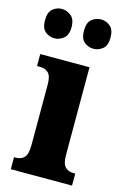

<svg xmlns="http://www.w3.org/2000/svg" viewBox="-132 -812 562 866"><g transform="rotate(15 149.0 -379.0)"><path d="M10 0V-56H19Q43 -56 57.5 -71Q72 -86 72 -129V-413Q72 -452 57 -466Q42 -480 19 -480H4V-536H234V-127Q234 -85 249 -70.5Q264 -56 287 -56H296V0ZM230 -621Q205 -621 186 -636.5Q167 -652 167 -689Q167 -727 186 -742.5Q205 -758 230 -758Q252 -758 271.5 -742.5Q291 -727 291 -689Q291 -652 271.5 -636.5Q252 -621 230 -621ZM46 -621Q23 -621 4 -636.5Q-15 -652 -15 -689Q-15 -727 4 -742.5Q23 -758 46 -758Q69 -758 89 -742.5Q109 -727 109 -689Q109 -652 89 -636.5Q69 -621 46 -621Z"/></g></svg>

Font: Noto Serif Tamil ExtraCondensed Black
Style: Regular
Weight: 900
Width: 2
Designer: Indian Type Foundry, Tom Grace, and the Monotype Design Team
Foundry: Monotype Imaging Inc.
Version: Version 2.004; ttfautohint (v1.8.4.7-5d5b)